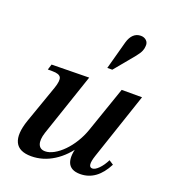

<svg xmlns="http://www.w3.org/2000/svg" viewBox="-135 -825 841 940"><g transform="rotate(20 286.0 -355.0)"><path d="M134 14Q70 14 51 -26Q32 -66 58 -142L128 -341Q142 -382 134 -397.5Q126 -413 90 -413H66L75 -442L270 -445L159 -117Q146 -77 154.5 -54.5Q163 -32 190 -32Q211 -32 235.5 -45.5Q260 -59 283.5 -83Q307 -107 326 -138Q345 -169 357 -203L440 -443H546L429 -95Q408 -32 436 -32Q450 -32 468.5 -50.5Q487 -69 502 -99L525 -84Q475 14 389 14Q339 14 325 -20.5Q311 -55 334 -122L345 -118Q305 -55 250 -20.5Q195 14 134 14ZM337 -520 377 -667Q385 -695 400.5 -709.5Q416 -724 438 -724Q456 -724 467.5 -713Q479 -702 477 -684Q477 -673 471.5 -659Q466 -645 449 -624L363 -520Z"/></g></svg>

Font: Baskervville SemiBold
Style: Italic
Weight: 600
Italic angle: -18°
Version: Version 1.100